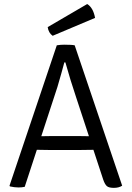

<svg xmlns="http://www.w3.org/2000/svg" viewBox="-20 -902 637 928"><path d="M570.5 -4.5Q554.5 6 530.5 6Q506.5 6 496.8 -2.2Q487 -10.5 479 -33.5L347.5 -433Q320 -514.5 296 -600.5H291Q279.5 -556.5 257.5 -481.5L99.5 1Q85.5 4 70 4Q49 4 28 -1L26 -4.5L254.5 -683Q272.5 -686 290 -686Q328 -686 341 -683ZM438 -178 361.5 -177H227Q224 -177 206.8 -177.2Q189.5 -177.5 172.2 -177.8Q155 -178 151.5 -178H121L145.5 -243.5H172.5L237.5 -244.5H352L419 -243.5H446L468 -178ZM401.5 -882.5Q430.5 -865 439.5 -815.5L234.5 -729Q214.5 -743 210.5 -771Z"/></svg>

Font: Signika-CLs Light
Style: CLs-Regular
Weight: 300
Version: Version 2.003;gftools[0.9.32]